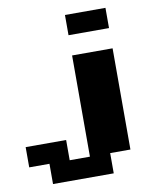

<svg xmlns="http://www.w3.org/2000/svg" viewBox="-95 -852 858 1038"><g transform="rotate(-10 333.5 -333.5)"><path d="M333.3 -666.7V-777.8H555.6V-666.7ZM555.6 -555.6V0H444.4V111.1H111.1V0H0V-111.1H222.2V0H333.3V-555.6Z"/></g></svg>

Font: Pixeloid Sans
Style: Bold
Weight: 700
Monospace: yes
Designer: GGBot
Version: 0.3